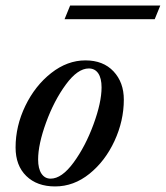

<svg xmlns="http://www.w3.org/2000/svg" viewBox="-20 -662 596 690"><path d="M36 -132Q36 -209 71 -281.5Q106 -354 164 -399.5Q222 -445 287 -445Q351 -445 388 -405.5Q425 -366 425 -304Q425 -228 391.5 -155.5Q358 -83 301.5 -37.5Q245 8 178 8Q113 8 74.5 -29.5Q36 -67 36 -132ZM345 -348Q345 -381 333 -398.5Q321 -416 299 -416Q259 -416 216.5 -358Q174 -300 145.5 -221.5Q117 -143 117 -89Q117 -56 129 -38Q141 -20 162 -20Q202 -20 244.5 -78Q287 -136 316 -215Q345 -294 345 -348ZM232 -642H556L536 -593H212Z"/></svg>

Font: Ibarra Real Nova
Style: Italic
Weight: 400
Italic angle: -22°
Designer: Jose Maria Ribagorda & Octavio Pardo
Foundry: Octavio Pardo
Version: Version 1.014